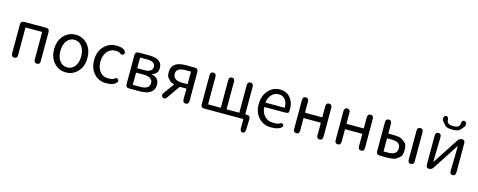

<svg xmlns="http://www.w3.org/2000/svg" viewBox="-37 -1712 6982 2807"><g transform="rotate(15 3454.5 -309.0)"><path d="M138 0Q92 0 92 -52V-491Q92 -543 144 -543H474Q526 -543 526 -491V-52Q526 0 481 0Q435 0 435 -52V-464Q435 -469 430 -469H188Q183 -469 183 -464V-52Q183 0 138 0Z M745 -62Q669 -141 669 -271.5Q669 -402 745 -482Q816 -557 921 -557Q1026 -557 1097 -482Q1173 -402 1173 -271.5Q1173 -141 1097 -62Q1026 13 921 13Q816 13 745 -62ZM807 -120Q850 -63 921 -63Q992 -63 1035.5 -120Q1079 -177 1079 -271Q1079 -365 1035.5 -423Q992 -481 921.5 -481Q851 -481 807.5 -423Q764 -365 764 -271Q764 -177 807 -120Z M1530 13Q1419 13 1349 -62Q1275 -139 1275 -270.5Q1275 -402 1354 -482Q1428 -557 1537 -557Q1623 -557 1658 -526Q1698 -492 1673 -463Q1647 -434 1608 -469Q1594 -481 1541 -481Q1466 -481 1418 -422.5Q1370 -364 1370 -270.5Q1370 -177 1416.5 -120Q1463 -63 1538 -63Q1607 -63 1623 -78Q1662 -113 1686 -86Q1710 -60 1671 -25Q1629 13 1530 13Z M1877 0Q1825 0 1825 -52V-491Q1825 -543 1877 -543H2034Q2234 -543 2234 -405Q2234 -316 2151 -292Q2143 -290 2143 -287.5Q2143 -285 2151 -283Q2257 -259 2257 -156Q2257 -77 2197 -37Q2141 0 2042 0ZM1915 -70Q1915 -65 1920 -65H2032Q2167 -65 2167 -161Q2167 -203 2131 -226.5Q2095 -250 2026 -250H1920Q1915 -250 1915 -245ZM1915 -321Q1915 -316 1920 -316H2018Q2144 -316 2144 -397Q2144 -478 2025 -478H1920Q1915 -478 1915 -473Z M2384 0Q2350 -25 2381 -67L2495 -223Q2498 -227 2493 -228Q2442 -244 2427 -262Q2410 -281 2393 -300Q2374 -321 2374 -382Q2374 -543 2587 -543H2726Q2778 -543 2778 -491V-52Q2778 0 2733 0Q2687 0 2687 -52V-210Q2687 -215 2682 -215H2599Q2586 -215 2578 -204L2448 -18Q2418 24 2384 0ZM2602 -281H2682Q2687 -281 2687 -286V-467Q2687 -472 2682 -472H2602Q2465 -472 2465 -380Q2465 -333 2501 -307Q2537 -281 2602 -281Z M3645 193Q3606 192 3606 140V5Q3606 0 3601 0H3014Q2962 0 2962 -52V-491Q2962 -543 3007 -543Q3052 -543 3052 -491V-79Q3052 -74 3057 -74H3240Q3245 -74 3245 -79V-491Q3245 -543 3289 -543Q3332 -543 3332 -491V-79Q3332 -74 3337 -74H3520Q3525 -74 3525 -79V-491Q3525 -543 3570 -543Q3615 -543 3615 -491V-79Q3615 -74 3620 -74H3640Q3693 -74 3691 -21L3686 142Q3684 193 3645 193Z M4026 13Q3914 13 3842 -62Q3766 -141 3766 -269.5Q3766 -398 3841 -480Q3912 -557 4012.5 -557Q4113 -557 4170 -488.5Q4227 -420 4227 -329Q4227 -302 4225 -276Q4223 -250 4172 -250H3862Q3857 -250 3857 -245Q3861 -163 3910.5 -111.5Q3960 -60 4037 -60Q4109 -60 4127 -72Q4170 -101 4189 -73Q4208 -44 4164 -16Q4119 13 4026 13ZM3857 -321Q3856 -316 3861 -316H4142Q4147 -316 4147 -321Q4147 -397 4111.5 -440.5Q4076 -484 4012 -484Q3952 -484 3909 -440Q3864 -393 3857 -321Z M4407 0Q4361 0 4361 -52V-491Q4361 -543 4407 -543Q4452 -543 4452 -491V-328Q4452 -323 4457 -323H4709Q4714 -323 4714 -328V-491Q4714 -543 4760 -543Q4805 -543 4805 -491V-52Q4805 0 4760 0Q4714 0 4714 -52V-237Q4714 -242 4709 -242H4457Q4452 -242 4452 -237V-52Q4452 0 4407 0Z M5035 0Q4989 0 4989 -52V-491Q4989 -543 5035 -543Q5080 -543 5080 -491V-328Q5080 -323 5085 -323H5337Q5342 -323 5342 -328V-491Q5342 -543 5388 -543Q5433 -543 5433 -491V-52Q5433 0 5388 0Q5342 0 5342 -52V-237Q5342 -242 5337 -242H5085Q5080 -242 5080 -237V-52Q5080 0 5035 0Z M5669 0Q5617 0 5617 -52V-491Q5617 -543 5663 -543Q5708 -543 5708 -491V-348Q5708 -343 5713 -343H5785Q5886 -343 5920 -317Q5941 -302 5962 -287Q6001 -259 6001 -172.5Q6001 -86 5962 -57Q5941 -42 5921 -26Q5886 0 5785 0ZM6141 0Q6095 0 6095 -52V-491Q6095 -543 6141 -543Q6186 -543 6186 -491V-52Q6186 0 6141 0ZM5708 -78Q5708 -73 5713 -73H5775Q5912 -73 5912 -173Q5912 -224 5878.5 -248Q5845 -272 5775 -272H5713Q5708 -272 5708 -267Z M6413 0Q6370 0 6370 -52V-491Q6370 -543 6414 -543Q6459 -542 6458 -490L6450 -121Q6450 -116 6452 -116Q6454 -116 6461 -127L6709 -507Q6732 -543 6774 -543Q6817 -543 6817 -491V-52Q6817 0 6773 0Q6728 -1 6729 -53L6737 -423Q6737 -428 6735 -428Q6733 -428 6726 -417L6478 -36Q6455 0 6413 0ZM6481 -674Q6464 -694 6447 -713Q6425 -738 6424 -757Q6421 -809 6459 -811Q6496 -812 6498 -760Q6500 -694 6596 -694Q6692 -694 6694 -760Q6696 -812 6733 -811Q6771 -809 6769 -757Q6768 -738 6746 -713Q6729 -694 6712 -674Q6684 -641 6596.5 -641Q6509 -641 6481 -674Z"/></g></svg>

Font: Resource Han Rounded KR
Style: Regular
Weight: 400
Designer: Cyano Hao (round all glyphs); Ryoko NISHIZUKA 西塚涼子 (kana, bopomofo & ideographs); Paul D. Hunt (Latin, Greek & Cyrillic)
Foundry: Cyano Hao
Version: 0.990